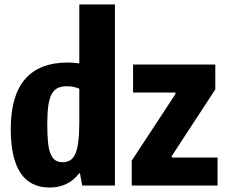

<svg xmlns="http://www.w3.org/2000/svg" viewBox="-20 -828 1017 857"><path d="M568 -111 763 -408V-415H574V-540H941V-429L747 -132V-125H951V0H568ZM201 9Q28 9 28 -253Q28 -549 284 -549Q294 -549 304.5 -548Q315 -547 334 -545V-808H493V0H347L337 -54H333Q285 9 201 9ZM260 -104Q279 -104 293 -112.5Q307 -121 316 -141Q325 -161 329.5 -195.5Q334 -230 334 -282V-432Q309 -443 279 -443Q254 -443 237.5 -435Q221 -427 210.5 -407.5Q200 -388 195.5 -355Q191 -322 191 -272Q191 -223 194.5 -191Q198 -159 206.5 -139.5Q215 -120 228 -112Q241 -104 260 -104Z"/></svg>

Font: Encode Sans Compressed
Style: ExtraBold
Weight: 800
Designer: Pablo Impallari, Andres Torresi
Foundry: Pablo Impallari, Andres Torresi
Version: Version 1.000; ttfautohint (v1.00) -l 8 -r 50 -G 200 -x 14 -